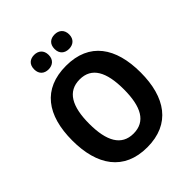

<svg xmlns="http://www.w3.org/2000/svg" viewBox="-250 -1117 1225 1225"><g transform="rotate(-45 362.0 -505.0)"><path d="M203 -903C203 -860 231 -838 268 -838C305 -838 334 -860 334 -903C334 -947 305 -969 268 -969C231 -969 203 -948 203 -903ZM387 -903C387 -860 415 -838 453 -838C490 -838 519 -860 519 -903C519 -947 490 -969 453 -969C415 -969 387 -948 387 -903ZM670 -409C670 -633 573 -776 363 -776C154 -776 54 -638 54 -410C54 -187 152 -41 362 -41C572 -41 670 -186 670 -409ZM206 -409C206 -565 254 -653 363 -653C471 -653 518 -566 518 -409C518 -252 471 -165 362 -165C254 -165 206 -253 206 -409Z"/></g></svg>

Font: Noto Sans Tamil UI SemiCondensed
Style: Bold
Weight: 700
Width: 4
Designer: Jelle Bosma - Monotype Design Team
Foundry: Monotype Imaging Inc.
Version: Version 2.004